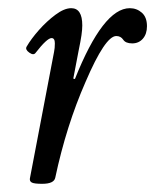

<svg xmlns="http://www.w3.org/2000/svg" viewBox="-20 -436 379 469"><path d="M83 13Q64 13 58 10Q52 7 53 0L112 -309Q113 -314 113.5 -319Q114 -324 114 -330Q114 -343 106 -343Q95 -343 67 -307Q62 -300 51.5 -307.5Q41 -315 45 -322Q56 -341 75 -362.5Q94 -384 115.5 -400Q137 -416 154 -416Q181 -416 181 -374Q181 -364 179 -350Q177 -336 172 -312L159 -244L163 -243Q232 -416 297 -416Q314 -416 326.5 -405Q339 -394 339 -372Q339 -353 329 -341.5Q319 -330 303 -330Q287 -330 281 -339Q275 -348 264 -348Q237 -348 189 -236Q142 -129 115 -2Q112 13 83 13Z"/></svg>

Font: Junicode Two Beta Condensed
Style: Italic
Weight: 400
Width: 3
Italic angle: -9°
Version: Version 1.053; ttfautohint (v1.8.4)